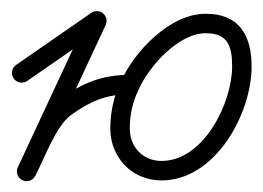

<svg xmlns="http://www.w3.org/2000/svg" viewBox="-20 -302 472 345"><path d="M29 -156.6C29 -156.6 29 -156.6 29 -156.6C74 -187.8 119 -218.9 164 -250.1C171.9 -255.6 173.9 -266.5 168.4 -274.4C162.9 -282.4 152 -284.4 144 -278.9C144 -278.9 144 -278.9 144 -278.9C99 -247.7 54 -216.5 9 -185.4C1.1 -179.9 -0.9 -169 4.6 -161C10.1 -153.1 21 -151.1 29 -156.6ZM138.1 -271.9C138.1 -271.9 138.1 -271.9 138.1 -271.9C96.1 -181.7 54.1 -91.6 12 -1.4C7.9 7.4 11.7 17.8 20.5 21.9C29.2 25.9 39.6 22.2 43.7 13.4C85.8 -76.8 127.8 -166.9 169.9 -257.1C173.9 -265.8 170.2 -276.3 161.4 -280.3C152.6 -284.4 142.2 -280.6 138.1 -271.9ZM19.8 21.5C28.4 26 38.9 22.7 43.4 14.1C59.9 -17.7 80.7 -76.1 108.2 -95.8C142.8 -120.5 171.3 -132.5 213 -132.5C222.7 -132.5 230.5 -140.3 230.5 -150C230.5 -159.7 222.7 -167.5 213 -167.5C213 -167.5 213 -167.5 213 -167.5C163.8 -167.5 128.4 -153.2 87.8 -124.2C54 -100.1 31.8 -39.5 12.3 -2.1C7.9 6.5 11.2 17.1 19.8 21.5ZM270.2 -12.8C236.6 -12.8 213.2 -38 213.2 -71.2C213.2 -95.1 218.2 -118.8 228.7 -140.3C228.7 -140.3 228.8 -140.5 228.9 -140.6C228.9 -140.7 229 -140.9 229 -140.9C247.2 -181.9 299.9 -242.3 349.7 -242.3C390.4 -242.3 397.1 -217.7 397.1 -182.5C397.1 -117.5 346.3 -12.8 270.2 -12.8ZM197.3 -155.7C184.5 -129.4 178.2 -100.4 178.2 -71.2C178.2 -18.8 217.3 22.2 270.2 22.2C366.8 22.2 432.1 -97.4 432.1 -182.5C432.1 -237.2 410.7 -277.3 349.7 -277.3C285.1 -277.3 221.2 -209.5 197 -155.1C197 -155.1 197.1 -155.3 197.1 -155.4C197.2 -155.5 197.3 -155.7 197.3 -155.7Z"/></svg>

Font: FRB American Cursive Guidelines
Style: Italic
Weight: 400
Italic angle: -25°
Version: Version 2.0;Modular Font Editor K font №1